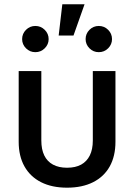

<svg xmlns="http://www.w3.org/2000/svg" viewBox="-20 -868 627 898"><path d="M293.5 9.8Q222.7 9.8 172.1 -15.9Q121.6 -41.5 94.5 -89.6Q67.4 -137.7 67.4 -205.1V-535.6H173.3V-210.9Q173.3 -169.4 187 -141.1Q200.7 -112.8 227.8 -98.1Q254.9 -83.5 293.5 -83.5Q333 -83.5 359.6 -98.1Q386.2 -112.8 400.1 -141.1Q414.1 -169.4 414.1 -210.9V-535.6H520V-205.1Q520 -137.7 493.2 -89.6Q466.3 -41.5 415.5 -15.9Q364.7 9.8 293.5 9.8ZM441.9 -624Q416.5 -624 398.4 -642.1Q380.4 -660.2 380.4 -685.1Q380.4 -710.4 398.4 -728.5Q416.5 -746.6 441.9 -746.6Q467.8 -746.6 485.8 -728.5Q503.9 -710.4 503.9 -685.1Q503.9 -660.2 485.8 -642.1Q467.8 -624 441.9 -624ZM145.5 -624Q119.6 -624 101.6 -642.1Q83.5 -660.2 83.5 -685.1Q83.5 -710.4 101.6 -728.5Q119.6 -746.6 145.5 -746.6Q170.9 -746.6 189.2 -728.5Q207.5 -710.4 207.5 -685.1Q207.5 -660.2 189.2 -642.1Q170.9 -624 145.5 -624ZM254.4 -701.7 271.5 -848.1H375.5L323.7 -701.7Z"/></svg>

Font: Inter 20pt Medium
Style: Regular
Weight: 500
Version: Version 4.001;git-66647c0bb